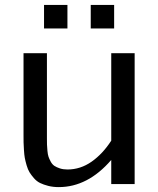

<svg xmlns="http://www.w3.org/2000/svg" viewBox="-20 -745 640 777"><path d="M441.9 -629.9H347.2V-725.1H441.9ZM252.9 -629.9H158.2V-725.1H252.9ZM169.9 -185.1Q169.9 -168.5 170.2 -159.4Q170.4 -150.4 171.9 -135Q173.3 -119.6 176.3 -110.8Q179.2 -102.1 185.3 -90.8Q191.4 -79.6 200.2 -73.7Q209 -67.9 222.4 -63.5Q235.8 -59.1 252.9 -59.1Q305.7 -59.1 350.8 -90.8Q396 -122.6 430.2 -175.8V-529.8H524.9V0H430.2V-97.7Q335.4 12.2 217.8 12.2Q194.8 12.2 175.5 7.3Q156.2 2.4 142.3 -4.4Q128.4 -11.2 117.4 -23.9Q106.4 -36.6 99.6 -47.6Q92.8 -58.6 87.6 -76.4Q82.5 -94.2 80.3 -106.2Q78.1 -118.2 76.9 -138.2Q75.7 -158.2 75.4 -168.5Q75.2 -178.7 75.2 -197.8Q75.2 -198.7 75.2 -199.5Q75.2 -200.2 75.2 -201.2Q75.2 -202.1 75.2 -203.1V-529.8H169.9Z"/></svg>

Font: Aurulent Sans Mono
Style: Regular
Weight: 400
Monospace: yes
Version: Version 2007.05.04